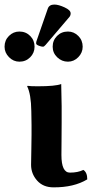

<svg xmlns="http://www.w3.org/2000/svg" viewBox="-52 -804 406 834"><path d="M184.1 -784.2Q202.1 -784.2 228.5 -772Q254.9 -759.8 254.9 -746.1Q254.9 -737.3 250 -731L146 -608.9Q139.2 -601.1 134.8 -601.1Q127.9 -601.1 116.5 -605.5Q105 -609.9 105 -615.2Q105 -621.1 106 -624L155.8 -767.1Q162.1 -784.2 184.1 -784.2ZM176.8 -601.1Q176.8 -628.9 195.8 -647.9Q214.8 -667 243.2 -667Q269 -667 288.1 -647.9Q307.1 -628.9 307.1 -601.1Q307.1 -575.2 288.1 -555.7Q269 -536.1 243.2 -536.1Q216.3 -536.1 196.5 -555.2Q176.8 -574.2 176.8 -601.1ZM-32.2 -601.1Q-32.2 -628.9 -13.2 -647.9Q5.9 -667 32.2 -667Q60.1 -667 79.1 -647.9Q98.1 -628.9 98.1 -601.1Q98.1 -574.2 79.1 -555.2Q60.1 -536.1 32.2 -536.1Q6.3 -536.1 -12.9 -555.7Q-32.2 -575.2 -32.2 -601.1ZM85 -261.2 84 -321.8Q83 -395 65.9 -429.2L67.9 -431.2Q80.1 -429.2 111.8 -429.2Q189 -429.2 213.9 -439Q215.8 -375 215.8 -342.8V-272Q215.8 -238.3 215.3 -190.4Q214.8 -142.6 214.8 -130.9Q214.8 -53.7 252 -54.2Q286.1 -54.2 310.1 -65.9Q327.1 -55.2 327.1 -24.9Q269 10.3 180.2 9.8Q135.3 9.8 109.1 -19.8Q83 -49.3 83 -87.9Q83 -92.8 84.2 -159.4Q85.4 -226.1 85 -261.2Z"/></svg>

Font: Linux Biolinum
Style: Bold
Weight: 700
Designer: Philipp H. Poll
Foundry: Philipp H. Poll
Version: Version 1.3.2 ; ttfautohint (v0.9)